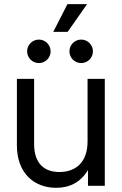

<svg xmlns="http://www.w3.org/2000/svg" viewBox="-20 -896 587 926"><path d="M251 9.8C316.4 9.8 368.7 -17.1 404.3 -75.7V0H485.4V-515.6H402.3V-213.9C402.3 -109.9 341.8 -66.4 266.6 -66.4C189.5 -66.4 144.5 -111.8 144.5 -201.2V-515.6H61.5V-195.3C61.5 -58.1 147 9.8 251 9.8ZM371.6 -591.8C402.8 -591.8 428.2 -617.2 428.2 -648.4C428.2 -679.7 402.8 -705.1 371.6 -705.1C340.3 -705.1 314.9 -679.7 314.9 -648.4C314.9 -617.2 340.3 -591.8 371.6 -591.8ZM167.5 -591.8C198.7 -591.8 224.1 -617.2 224.1 -648.4C224.1 -679.7 198.7 -705.1 167.5 -705.1C136.2 -705.1 110.8 -679.7 110.8 -648.4C110.8 -617.2 136.2 -591.8 167.5 -591.8ZM236.8 -742.2H306.2L399.9 -876H305.2Z"/></svg>

Font: Raveo Display Display
Style: Regular
Weight: 400
Designer: Jakub Foglar, Rasmus Andersson (Inter)
Foundry: Jakubfoglar.com
Version: Version 1.100;Glyphs 3.2.3 (3260)